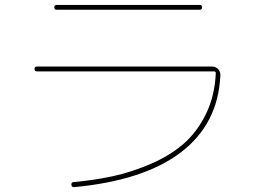

<svg xmlns="http://www.w3.org/2000/svg" viewBox="-20 -730 1040 779"><path d="M129.9 -440.4Q120.1 -440.4 120.1 -450.2Q120.1 -460 129.9 -460H839.8Q854.5 -460 864.7 -449.7Q875 -439.5 874 -423.8Q865.2 -227.5 714.4 -112.3Q563.5 2.9 280.3 29.3Q270.5 29.3 269.5 19.5Q269.5 8.8 278.3 8.8Q363.3 1 438 -15.1Q512.7 -31.2 590.3 -64.5Q668 -97.7 723.6 -145.5Q779.3 -193.4 815.4 -267.1Q851.6 -340.8 855.5 -433.6Q855.5 -439.5 849.6 -440.4ZM210 -690.4Q200.2 -690.4 200.2 -700.2Q200.2 -710 210 -710H790Q799.8 -710 799.8 -700.2Q799.8 -690.4 790 -690.4Z"/></svg>

Font: Rounded-X Mgen+ 1mn thin
Style: Regular
Weight: 100
Designer: [Source Han Sans]
Ryoko NISHIZUKA  (kana & ideographs); Paul D. Hunt (Latin, Greek & Cyrillic); Wenlong ZHANG  (bopomofo
Version: Version 1.059.20150602